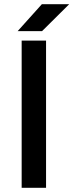

<svg xmlns="http://www.w3.org/2000/svg" viewBox="-20 -893 349 913"><path d="M64 -745 179 -873H309L180 -745ZM83 0V-700H199V0Z"/></svg>

Font: Figtree SemiBold
Style: Regular
Weight: 600
Designer: Erik Kennedy
Foundry: Erik Kennedy
Version: Version 2.001; ttfautohint (v1.8.4.7-5d5b);gftools[0.9.27]